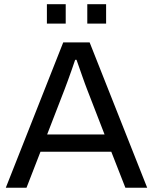

<svg xmlns="http://www.w3.org/2000/svg" viewBox="-20 -886 722 906"><path d="M7.3 0 278.4 -686H402.9L674.6 0H571.7L505.2 -169.9H171L105 0ZM202.4 -251.4H473.4L390.1 -466.4Q386.6 -475.4 380.8 -491.2Q375.1 -506.9 368.2 -526.5Q361.3 -546.2 354.1 -566.6Q347 -586.9 341.1 -603.8H334.7Q328.2 -584.2 319 -558.2Q309.8 -532.2 300.9 -507.6Q292 -483 285.6 -466.4ZM201.3 -774.5V-866.2H290.1V-774.5ZM391.9 -774.5V-866.2H480.7V-774.5Z"/></svg>

Font: Archivo SemiBold
Style: Regular
Weight: 600
Designer: Hector Gatti
Foundry: Omnibus-Type
Version: Version 2.001